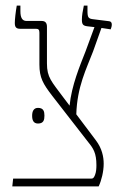

<svg xmlns="http://www.w3.org/2000/svg" viewBox="-20 -667 445 687"><path d="M24 0H333C343 -21 351 -53 351 -81C351 -106 345 -136 323 -165L253 -258C256 -357 289 -420 313 -483L343 -567L376 -562C378 -567 380 -573 380 -579C380 -585 378 -590 371 -591L315 -598C296 -600 293 -604 293 -629V-647H280C276 -628 273 -611 273 -597C273 -580 277 -575 292 -573L318 -570L286 -483C266 -432 236 -361 229 -289L207 -318C164 -376 148 -390 148 -440V-571C148 -584 143 -592 129 -592H75C60 -592 53 -603 53 -627V-647H40C36 -625 33 -597 33 -585C33 -571 37 -564 52 -564H109C118 -564 121 -560 121 -550V-436C121 -389 134 -367 167 -324L296 -158C314 -136 325 -119 325 -76C325 -64 324 -51 320 -41C317 -34 315 -28 307 -28H27ZM95 -253C95 -238 99 -225 116 -225C136 -225 139 -238 139 -253C139 -268 136 -281 116 -281C100 -281 95 -268 95 -253Z"/></svg>

Font: Noto Serif Hebrew Condensed Thin
Style: Regular
Weight: 100
Width: 3
Designer: Monotype Design Team
Foundry: Monotype Imaging Inc.
Version: Version 2.004